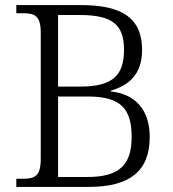

<svg xmlns="http://www.w3.org/2000/svg" viewBox="-20 -734 679 754"><path d="M44 0H329C489 0 568 -62 568 -196C568 -304 510 -365 415 -375V-378C484 -398 538 -440 538 -538C538 -661 462 -714 299 -714H44V-682H70C117 -682 140 -672 140 -605V-111C140 -42 117 -32 70 -32H44ZM296 -394H208V-675H294C420 -675 467 -638 467 -539C467 -442 427 -394 296 -394ZM324 -39H208V-355H326C457 -355 497 -304 497 -196C497 -88 450 -39 324 -39Z"/></svg>

Font: Noto Serif Telugu Light
Style: Regular
Weight: 300
Designer: Jelle Bosma - Monotype Design Team
Foundry: Monotype Imaging Inc.
Version: Version 2.005